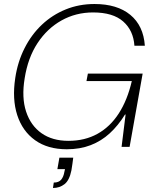

<svg xmlns="http://www.w3.org/2000/svg" viewBox="-20 -732 759 957"><path d="M313 12Q218 12 155 -33Q92 -78 66 -158Q40 -238 56 -343Q68 -424 102.5 -492Q137 -560 189 -609Q241 -658 307.5 -685Q374 -712 451 -712Q564 -712 629.5 -658Q695 -604 702 -504H650Q645 -580 594 -625Q543 -670 444 -670Q358 -670 286.5 -630Q215 -590 167 -517Q119 -444 103 -342Q87 -246 110 -176Q133 -106 187 -68Q241 -30 321 -30Q403 -30 466 -65Q529 -100 572 -166.5Q615 -233 637 -328H411L418 -365H691L626 0H586L606 -161H603Q569 -106 527 -67.5Q485 -29 432 -8.5Q379 12 313 12ZM244 205 248 178Q273 178 285 163.5Q297 149 301 124L304 111H266L276 54H345Q343 70 341 84.5Q339 99 336 117Q326 167 301.5 186Q277 205 244 205Z"/></svg>

Font: DM Sans 36pt ExtraLight
Style: Italic
Weight: 250
Italic angle: -10°
Designer: Colophon Foundry, Jonny Pinhorn
Foundry: Colophon Foundry
Version: Version 4.004;gftools[0.9.30]